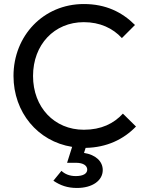

<svg xmlns="http://www.w3.org/2000/svg" viewBox="-20 -724 728 953"><path d="M362 209C439 209 490 172 490 120C490 77 455 44 397 35L405 10C510 8 593 -32 655 -96L590 -160C545 -111 483 -80 396 -80C250 -80 144 -191 144 -347C144 -502 249 -614 396 -614C476 -614 540 -584 585 -535L650 -600C586 -664 505 -704 396 -704C195 -704 47 -546 47 -347C47 -167 167 -22 338 5L313 84H357C395 84 413 99 413 118C413 137 394 150 356 150C324 150 301 139 285 124L245 173C279 196 314 209 362 209Z"/></svg>

Font: Outfit
Style: Regular
Weight: 400
Designer: Rodrigo Fuenzalida
Foundry: fragTYPE
Version: Version 1.100;gftools[0.9.27]